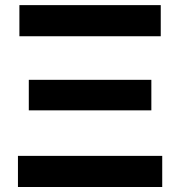

<svg xmlns="http://www.w3.org/2000/svg" viewBox="-20 -748 721 768"><path d="M51.8 0V-124.5H628.9V0ZM95.2 -306.6V-428.7H585.4V-306.6ZM57.6 -603V-727.5H623V-603Z"/></svg>

Font: Inter 17pt
Style: Bold
Weight: 700
Version: Version 4.001;git-66647c0bb